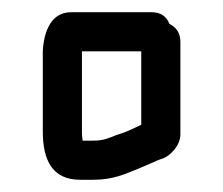

<svg xmlns="http://www.w3.org/2000/svg" viewBox="-20 -677 364 314"><path d="M211 -593V-473C203 -469 188 -462 182 -460L170 -456C160 -452 150 -447 133 -447H115V-449C114 -454 114 -458 114 -462V-593ZM50 -594V-462C50 -416 65 -383 111 -383H133C164 -383 184 -392 206 -401L227 -410C234 -413 240 -416 244 -417C258 -421 275 -439 275 -457V-609C275 -622 269 -632 257 -638C252 -651 242 -657 228 -657H96C65 -657 52 -628 50 -594Z"/></svg>

Font: Electronic
Style: SeBd
Weight: 600
Version: Version 1.011